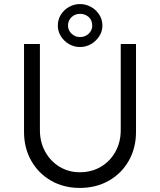

<svg xmlns="http://www.w3.org/2000/svg" viewBox="-20 -916 787 943"><path d="M98 -268V-700H176V-277Q176 -218 202 -171Q228 -124 272.5 -97Q317 -70 372 -70Q430 -70 475.5 -97Q521 -124 547 -171Q573 -218 573 -277V-700H648V-268Q648 -189 612.5 -126.5Q577 -64 514.5 -28.5Q452 7 372 7Q293 7 231 -28.5Q169 -64 133.5 -126.5Q98 -189 98 -268ZM264 -790Q264 -820 279 -844Q294 -868 319 -882Q344 -896 373 -896Q402 -896 427 -882Q452 -868 467.5 -844Q483 -820 483 -790Q483 -762 467.5 -738Q452 -714 427 -699.5Q402 -685 373 -685Q344 -685 319 -699.5Q294 -714 279 -738Q264 -762 264 -790ZM433 -790Q433 -817 415.5 -832.5Q398 -848 373 -848Q348 -848 331 -831.5Q314 -815 314 -790Q314 -767 331.5 -750.5Q349 -734 373 -734Q398 -734 415.5 -750.5Q433 -767 433 -790Z"/></svg>

Font: Mach Light
Style: Regular
Weight: 300
Version: Version 1.002